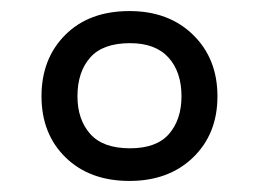

<svg xmlns="http://www.w3.org/2000/svg" viewBox="-20 -744 468 347"><path d="M214 -417Q142 -417 98.5 -459.5Q55 -502 55 -570Q55 -638 98 -681Q141 -724 214 -724Q285 -724 329 -681Q373 -638 373 -570Q373 -502 329 -459.5Q285 -417 214 -417ZM215 -476Q263 -476 285.5 -502Q308 -528 308 -570Q308 -614 284.5 -640Q261 -666 215 -666Q166 -666 143 -640Q120 -614 120 -570Q120 -528 143 -502Q166 -476 215 -476Z"/></svg>

Font: Noto Sans Mongolian
Style: Regular
Weight: 400
Designer: Monotype Design Team
Foundry: Monotype Imaging Inc.
Version: Version 3.001; ttfautohint (v1.8.4.7-5d5b)